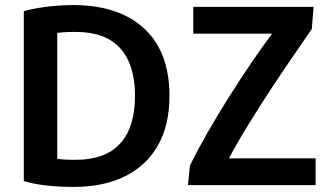

<svg xmlns="http://www.w3.org/2000/svg" viewBox="-20 -725 1317 758"><path d="M649 -346Q649 -521 548.5 -613Q448 -705 269 -705Q221 -705 169.5 -699Q118 -693 74 -681V-10Q119 3 170 8Q221 13 270 13Q389 13 473.5 -29Q558 -71 603.5 -151Q649 -231 649 -346ZM206 -595Q210 -596 228.5 -597.5Q247 -599 278 -599Q397 -599 455 -534Q513 -469 513 -347Q513 -223 454.5 -158.5Q396 -94 278 -94Q247 -94 228.5 -95.5Q210 -97 206 -98ZM1218 -698H743V-592H1054Q1018 -544 974 -479.5Q930 -415 884.5 -343Q839 -271 799 -201Q759 -131 730 -72L722 6H1226V-100H884Q919 -166 964.5 -239.5Q1010 -313 1056.5 -383.5Q1103 -454 1144 -513Q1185 -572 1211 -611Z"/></svg>

Font: Repo DemiBold
Style: Regular
Weight: 600
Designer: Stefan Peev
Foundry: Context Ltd
Version: Version 1.502